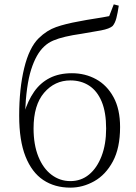

<svg xmlns="http://www.w3.org/2000/svg" viewBox="-20 -847 623 881"><path d="M303 14Q231 14 178.5 -21Q126 -56 97 -129Q68 -202 68 -316Q68 -440 91 -534.5Q114 -629 158 -672Q195 -708 238 -723Q281 -738 343 -749Q378 -756 414.5 -761.5Q451 -767 481 -773L502 -827L525 -821Q520 -787 514 -764Q508 -741 497 -728Q483 -715 443.5 -707.5Q404 -700 354 -692Q312 -686 280 -678.5Q248 -671 224.5 -661Q201 -651 183 -634Q146 -600 123 -528Q100 -456 95 -327L91 -329Q108 -385 136.5 -426Q165 -467 208 -489Q251 -511 310 -511Q371 -511 421 -483.5Q471 -456 501 -401Q531 -346 531 -264Q531 -168 498 -106.5Q465 -45 412.5 -15.5Q360 14 303 14ZM303 -16Q352 -16 388.5 -46Q425 -76 446 -130.5Q467 -185 467 -257Q467 -332 446.5 -381Q426 -430 389 -454Q352 -478 303 -478Q231 -478 182.5 -421.5Q134 -365 134 -258Q134 -183 156 -128.5Q178 -74 216.5 -45Q255 -16 303 -16Z"/></svg>

Font: Early Summer Mincho VF
Style: Regular
Weight: 250
Designer: GuiWonder
Version: Version 1.002